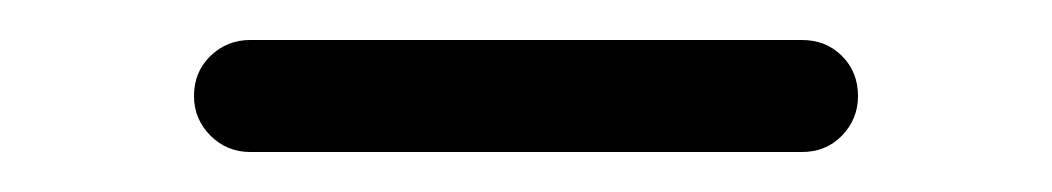

<svg xmlns="http://www.w3.org/2000/svg" viewBox="-20 -318 526 96"><path d="M105 -242Q93.5 -242 85.2 -250.2Q77 -258.5 77 -270Q77 -282 85.2 -290Q93.5 -298 105 -298H381Q393 -298 401 -290Q409 -282 409 -270Q409 -258.5 401 -250.2Q393 -242 381 -242Z"/></svg>

Font: Jura Light Medium
Style: Regular
Weight: 500
Version: Version 5.106